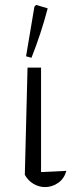

<svg xmlns="http://www.w3.org/2000/svg" viewBox="-20 -756 300 781"><path d="M81 -45 92 -481H147V-56L250 -61Q241 -29 216.5 -12Q192 5 163 5Q139 5 116.5 -8Q94 -21 81 -45ZM108 -521 86 -527 120 -729 127 -736 174 -722Q147 -619 108 -521Z"/></svg>

Font: Piazzolla Light
Style: Regular
Weight: 300
Designer: Juan Pablo del Peral
Foundry: Huerta Tipografica
Version: Version 1.330